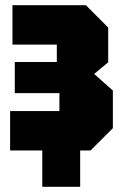

<svg xmlns="http://www.w3.org/2000/svg" viewBox="-20 -580 477 740"><path d="M415 -86 329 0H289V140H143V0H19V-152H209V-221H37V-341H199V-408H28V-560H311L397 -474V-340L343 -295L415 -231Z"/></svg>

Font: Tektur Condensed ExtraBold
Style: Regular
Weight: 800
Width: 3
Designer: Adam Jagosz
Foundry: Adam Jagosz
Version: Version 1.005;gftools[0.9.30]